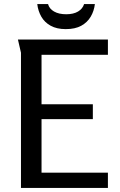

<svg xmlns="http://www.w3.org/2000/svg" viewBox="-20 -923 589 943"><path d="M68 -729H510V-654H184V-411H436V-338H184V-75H510V0H83V-664ZM446 -903Q442 -869 425.5 -841Q409 -813 379 -796.5Q349 -780 303 -780Q259 -780 229 -796.5Q199 -813 183 -841Q167 -869 163 -903H216Q222 -880 245.5 -866.5Q269 -853 305 -853Q341 -853 363.5 -866.5Q386 -880 393 -903Z"/></svg>

Font: Rosario Medium
Style: Regular
Weight: 500
Version: Version 1.201